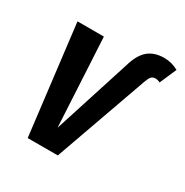

<svg xmlns="http://www.w3.org/2000/svg" viewBox="-138 -692 778 806"><g transform="rotate(30 250.5 -289.0)"><path d="M103 0 39.1 -528.8H167L189.9 -100.1L309.1 -472.2Q324.7 -527.3 354.2 -552.7Q383.8 -578.1 432.1 -578.1Q468.8 -578.1 501 -560.1L465.8 -479Q454.1 -484.9 442.9 -484.9Q430.2 -484.9 423.1 -477.1Q416 -469.2 409.2 -450.2L249 0Z"/></g></svg>

Font: Fira Sans Compressed Medium
Style: Italic
Weight: 500
Width: 3
Italic angle: -8°
Designer: Carrois Corporate & Edenspiekermann AG
Foundry: Carrois Corporate GbR & Edenspiekermann AG
Version: Version 4.203;PS 004.203;hotconv 1.0.88;makeotf.lib2.5.64775